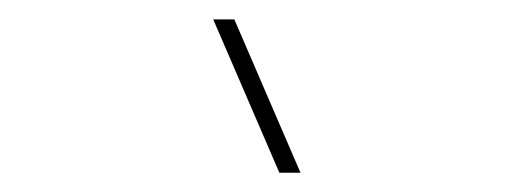

<svg xmlns="http://www.w3.org/2000/svg" viewBox="-20 -800 540 200"><path d="M202.1 -779.8H224.1L293 -620.1H271Z"/></svg>

Font: Cooper Hewitt
Style: Thin Italic
Weight: 702
Designer: Village Type and Design LLC
Foundry: Cooper Hewitt Smithsonian Design Museum
Version: 1.000